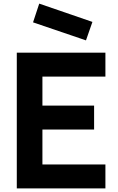

<svg xmlns="http://www.w3.org/2000/svg" viewBox="-20 -1041 654 1061"><path d="M490.7 -919.9 455.1 -817.9 162.6 -917.5 196.8 -1021ZM562.5 -617.7H214.4V-457.5H500V-325.2H214.4V-132.3H562.5V0H72.8V-750H562.5Z"/></svg>

Font: Manrope3 ExtraBold
Style: Bold
Weight: 800
Width: 4
Designer: Mikhail Sharanda
Foundry: Mikhail Sharanda
Version: Version 3.000;PS 003.000;hotconv 1.0.88;makeotf.lib2.5.64775